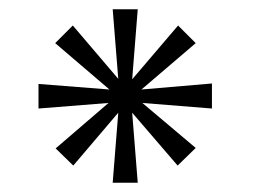

<svg xmlns="http://www.w3.org/2000/svg" viewBox="-20 -733 561 414"><path d="M363 -376 402 -414 287 -511 437 -499V-553L285 -540L402 -640L364 -678L265 -562L277 -713H223L235 -563L137 -678L99 -640L216 -540L63 -552V-499L214 -511L100 -413L138 -376L235 -490L223 -339H277L265 -490Z"/></svg>

Font: Uncut Sans Book
Style: Regular
Weight: 350
Designer: Kasper Nordkvist
Foundry: UNCUT.wtf
Version: Version 1.304;Glyphs 3.2 (3246)